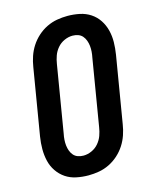

<svg xmlns="http://www.w3.org/2000/svg" viewBox="-113 -819 726 904"><g transform="rotate(-15 250.0 -367.5)"><path d="M206 8Q176 8 147 2Q118 -4 95 -19.5Q72 -35 56 -58.5Q40 -82 33.5 -110Q27 -138 27 -167.5Q27 -197 32 -228L86 -552Q90 -578 98.5 -603Q107 -628 121.5 -650.5Q136 -673 156.5 -691.5Q177 -710 201.5 -722Q226 -734 252 -738.5Q278 -743 303 -743Q333 -743 362 -737Q391 -731 414.5 -715.5Q438 -700 453.5 -676.5Q469 -653 476 -625Q483 -597 482.5 -567.5Q482 -538 477 -507L423 -183Q419 -157 410.5 -132Q402 -107 387.5 -84.5Q373 -62 352.5 -43.5Q332 -25 307.5 -13Q283 -1 257 3.5Q231 8 206 8ZM207 -88Q227 -88 247 -97Q267 -106 281 -122.5Q295 -139 302 -158.5Q309 -178 312 -198L366 -523Q369 -537 370 -551.5Q371 -566 369.5 -579.5Q368 -593 363.5 -605.5Q359 -618 350.5 -628Q342 -638 329 -642.5Q316 -647 302 -647Q282 -647 262 -638Q242 -629 228 -612.5Q214 -596 207 -576.5Q200 -557 197 -537L143 -212Q140 -198 139 -183.5Q138 -169 139.5 -155.5Q141 -142 145.5 -129.5Q150 -117 158.5 -107Q167 -97 180 -92.5Q193 -88 207 -88Z"/></g></svg>

Font: Iosevka Web
Style: Bold Italic
Weight: 700
Italic angle: -9°
Monospace: yes
Designer: Belleve Invis
Foundry: Belleve Invis
Version: Version 28.0.3; ttfautohint (v1.8.3)